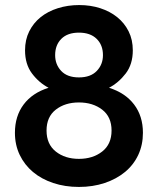

<svg xmlns="http://www.w3.org/2000/svg" viewBox="-20 -730 624 759"><path d="M292 9Q237 9 190.5 -6.5Q144 -22 110.5 -50Q77 -78 58 -117.5Q39 -157 39 -205Q39 -271 73.5 -317Q108 -363 172 -383Q134 -403 106.5 -439.5Q79 -476 79 -531Q79 -573 95.5 -606Q112 -639 140.5 -662Q169 -685 208.5 -697.5Q248 -710 293 -710Q338 -710 376.5 -697.5Q415 -685 443.5 -662Q472 -639 488.5 -606Q505 -573 505 -531Q505 -476 477 -439.5Q449 -403 411 -383Q475 -363 510 -317Q545 -271 545 -205Q545 -157 526.5 -117.5Q508 -78 474 -50Q440 -22 393.5 -6.5Q347 9 292 9ZM292 -102Q347 -102 384 -131Q421 -160 421 -214Q421 -268 384 -296.5Q347 -325 292 -325Q237 -325 200.5 -296.5Q164 -268 164 -214Q164 -160 200.5 -131Q237 -102 292 -102ZM292 -424Q338 -424 362.5 -449.5Q387 -475 387 -512Q387 -552 362 -576.5Q337 -601 292 -601Q247 -601 222.5 -576.5Q198 -552 198 -512Q198 -475 222 -449.5Q246 -424 292 -424Z"/></svg>

Font: Tilda Sans Bold
Style: Regular
Weight: 700
Designer: ParaType Ltd
Foundry: ParaType Ltd
Version: Version 1.009